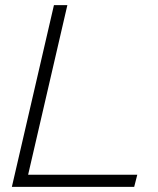

<svg xmlns="http://www.w3.org/2000/svg" viewBox="-20 -724 611 744"><path d="M89 -47H512L500 0H26L189 -704H241Z"/></svg>

Font: Prodigy Sans Light
Style: Italic
Weight: 300
Italic angle: -13°
Designer: Wei Huang
Foundry: Wei Huang
Version: Version 1.003; ttfautohint (v1.8.3)